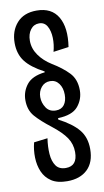

<svg xmlns="http://www.w3.org/2000/svg" viewBox="-91 -712 486 898"><g transform="rotate(-10 151.5 -263.5)"><path d="M154 142Q107 142 79 123.5Q51 105 38 74.5Q25 44 24 7.5Q23 -29 32 -64L97 -72Q91 -33 93.5 2Q96 37 111 58.5Q126 80 158 80Q213 80 213 14Q213 -24 192.5 -54.5Q172 -85 126 -121Q78 -158 52 -188Q26 -218 26 -265Q26 -306 51.5 -338.5Q77 -371 138 -378V-382Q77 -414 50 -449.5Q23 -485 23 -537Q23 -594 56 -631.5Q89 -669 150 -669Q221 -669 251.5 -617Q282 -565 268 -475L195 -465Q204 -498 203 -530.5Q202 -563 189.5 -585.5Q177 -608 151 -608Q126 -608 110.5 -587.5Q95 -567 95 -535Q95 -498 117.5 -466Q140 -434 177 -411Q225 -382 255 -350.5Q285 -319 285 -267Q285 -224 257.5 -191Q230 -158 162 -156V-149Q224 -117 254.5 -80.5Q285 -44 285 12Q285 75 250 108.5Q215 142 154 142ZM159 -193Q185 -193 198.5 -211Q212 -229 212 -259Q212 -291 196.5 -312Q181 -333 155 -333Q129 -333 113 -313.5Q97 -294 97 -267Q97 -240 112.5 -216.5Q128 -193 159 -193Z"/></g></svg>

Font: Bricolage Grotesque 48pt Condensed Light
Style: Regular
Weight: 300
Width: 3
Designer: Mathieu Triay
Foundry: Atelier Triay
Version: Version 1.000; ttfautohint (v1.8.4.7-5d5b);gftools[0.9.32]